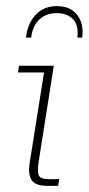

<svg xmlns="http://www.w3.org/2000/svg" viewBox="-20 -608 290 628"><path d="M135 0Q96 0 83.5 -19Q71 -38 77 -75L124 -371H39L42 -393H156L106 -76Q102 -48 106.5 -35Q111 -22 141 -22H174L170 0ZM65 -485Q70 -531 96.5 -559.5Q123 -588 166 -588Q196 -588 215.5 -575Q235 -562 244 -539Q253 -516 249 -485H233Q238 -525 219 -545Q200 -565 165 -565Q132 -565 109.5 -545Q87 -525 82 -485Z"/></svg>

Font: Rokkitt SemiBold Thin
Style: Italic
Weight: 250
Italic angle: -9°
Version: Version 3.103